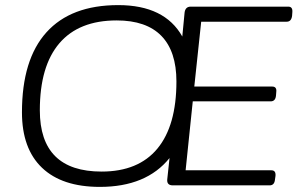

<svg xmlns="http://www.w3.org/2000/svg" viewBox="-20 -726 1168 752"><path d="M371 6Q223 6 144.5 -69Q66 -144 66 -286Q66 -493 162 -599.5Q258 -706 443 -706Q625 -706 694 -583L703 -677Q706 -700 727 -700H1109Q1127 -700 1125 -678L1124 -664Q1121 -641 1103 -641H768L741 -387H1046Q1065 -387 1062 -365L1061 -352Q1059 -329 1040 -329H735L707 -59H1043Q1061 -59 1059 -37L1057 -23Q1055 0 1036 0H657Q633 0 635 -23L644 -107Q553 6 371 6ZM378 -54Q522 -54 596.5 -144Q671 -234 671 -407Q671 -525 612 -585.5Q553 -646 437 -646Q289 -646 212.5 -556.5Q136 -467 136 -294Q136 -54 378 -54Z"/></svg>

Font: Asap Semi Expanded Semi Expanded Light
Style: Italic
Weight: 300
Width: 6
Italic angle: -6°
Designer: Pablo Cosgaya
Foundry: Omnibus-Type
Version: Version 3.001; ttfautohint (v1.8.4.7-5d5b)